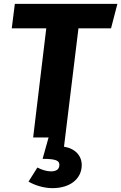

<svg xmlns="http://www.w3.org/2000/svg" viewBox="-20 -713 629 996"><path d="M244 176C222 176 194 167 174 156L128 229C156 246 204 263 252 263C347 263 404 212 404 143C404 95 370 57 312 48L387 -566H556L589 -693H57L41 -566H220L152 0H232L201 111C272 111 288 121 288 142C288 163 275 176 244 176Z"/></svg>

Font: Fira Sans OT
Style: Bold Italic
Weight: 700
Italic angle: -8°
Designer: Carrois Corporate & Edenspiekermann
Foundry: Carrois Corporate GbR & Edenspiekermann AG
Version: Version 2.001